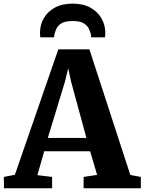

<svg xmlns="http://www.w3.org/2000/svg" viewBox="-38 -1012 776 1032"><path d="M42 -72.5 275.5 -747H442.5L662.5 -71.5L719 -61V0H411.5V-61L484 -72L446.5 -199H199.5L163 -70.5L242 -61V0H-16.5L-17.5 -61ZM426.5 -270.5 344 -573.5 328.5 -645 311 -572.5 219 -270.5ZM352.5 -992.5Q409 -992.5 448 -970.8Q487 -949 507.5 -913.2Q528 -877.5 528 -835.5Q528 -829 527.8 -823Q527.5 -817 526.5 -811.5H452Q452 -813.5 452 -817.2Q452 -821 451 -825Q447.5 -840.5 439.8 -857.5Q432 -874.5 412 -886.8Q392 -899 352.5 -899Q312.5 -899 292.5 -886.8Q272.5 -874.5 265 -857.2Q257.5 -840 254 -825Q253.5 -821 253.2 -817.2Q253 -813.5 253 -811.5H178.5Q178 -817 177.5 -823.2Q177 -829.5 177 -836Q177 -878 197.2 -913.8Q217.5 -949.5 256.8 -971Q296 -992.5 352.5 -992.5Z"/></svg>

Font: Merriweather 24pt ExtraBold
Style: Regular
Weight: 800
Version: Version 2.100